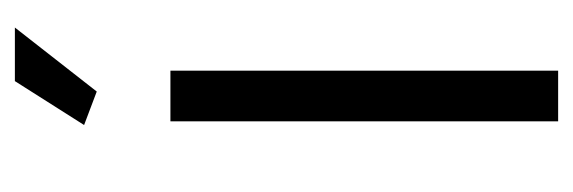

<svg xmlns="http://www.w3.org/2000/svg" viewBox="-276 -494 770 258"><g transform="rotate(-90 109.0 -365.0)"><path d="M115 -620 70 -637 129 -730H201ZM75 0V-521H143V0Z"/></g></svg>

Font: Boldmen
Style: Regular
Weight: 400
Designer: Matt McInerney, Pablo Impallari, Rodrigo Fuenzalida
Foundry: LIVING CONCEPT
Version: Version 1.000